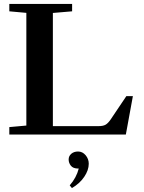

<svg xmlns="http://www.w3.org/2000/svg" viewBox="-20 -683 732 975"><path d="M27.3 0V-37.6L113.8 -45.4V-617.7L27.3 -625.5V-663.1H346.2V-625.5L248.5 -617.2V-42.5H480.5Q503.4 -42.5 515.9 -49.6Q528.3 -56.6 541.5 -75.7L621.6 -194.8H654.8L619.1 0ZM345.2 272 334 258.3Q368.2 219.2 379.9 172.9H377Q351.1 172.9 339.8 158.4Q328.6 144 328.6 127Q328.6 109.4 342 97.9Q355.5 86.4 376.5 86.4Q398.9 86.4 414.8 105.2Q430.7 124 430.7 148.4Q430.7 181.2 407.7 215.1Q384.8 249 345.2 272Z"/></svg>

Font: Elstob 8pt SemiBold
Style: Regular
Weight: 600
Designer: Peter S. Baker
Version: Version 1.015